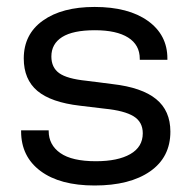

<svg xmlns="http://www.w3.org/2000/svg" viewBox="-20 -539 557 564"><path d="M42 -153.3V-156.2H123V-154.3Q123 -113.3 157.2 -89.4Q191.4 -65.4 261.7 -65.4Q326.2 -65.4 362.8 -86.4Q399.4 -107.4 399.4 -147.5Q399.4 -180.7 372.6 -197.3Q345.7 -213.9 288.1 -219.7L214.8 -228.5Q129.9 -238.3 89.8 -272Q49.8 -305.7 49.8 -367.2Q49.8 -438.5 106 -478.5Q162.1 -518.6 257.8 -518.6Q357.4 -518.6 414.6 -477.5Q471.7 -436.5 471.7 -367.2V-363.3H390.6V-366.2Q390.6 -407.2 356.4 -428.7Q322.3 -450.2 258.8 -450.2Q194.3 -450.2 162.6 -430.2Q130.9 -410.2 130.9 -373Q130.9 -340.8 153.8 -324.2Q176.8 -307.6 233.4 -301.8L310.5 -292Q396.5 -282.2 438.5 -248Q480.5 -213.9 480.5 -152.3Q480.5 -77.1 420.9 -35.6Q361.3 5.9 257.8 5.9Q156.2 5.9 99.1 -36.6Q42 -79.1 42 -153.3Z"/></svg>

Font: Dinish Expanded
Style: Regular
Weight: 400
Width: 7
Designer: Charles Nix
Foundry: Playbeing
Version: Version 2.005; ttfautohint (v1.8.3)